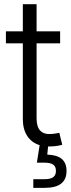

<svg xmlns="http://www.w3.org/2000/svg" viewBox="-20 -696 339 920"><path d="M89.4 -675.8V-545.9H8.3V-488.3H89.4V-124.5C89.4 -61 118.7 -16.1 169.9 -0.5L156.7 83.5H192.9C231.9 83.5 248 95.7 248 123C248 149.9 231.4 162.6 193.8 162.6H139.6V204.1H194.3C264.6 204.1 298.8 177.2 298.8 123C298.8 72.3 268.6 46.9 206.5 44.9L210.4 5.9L228.5 5.4C245.6 4.9 264.2 2 278.3 -2.4L264.2 -59.6C252.9 -57.1 238.3 -54.7 229 -54.2C179.2 -49.3 155.3 -74.7 155.3 -128.9V-488.3H268.1V-545.9H155.3V-675.8Z"/></svg>

Font: Raveo Light
Style: Regular
Weight: 300
Designer: Jakub Foglar, Rasmus Andersson (Inter)
Foundry: Jakubfoglar.com
Version: Version 1.100;Glyphs 3.2.3 (3260)